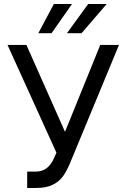

<svg xmlns="http://www.w3.org/2000/svg" viewBox="-20 -932 633 962"><path d="M116.2 -72.3H160.2Q221.7 -72.3 251 -140.6L262.7 -167L17.6 -707H112.3L305.7 -271.5L482.4 -707H576.2L331.1 -115.2Q314 -74.7 295.7 -48.8Q277.3 -22.9 244.9 -6.6Q212.4 9.8 161.1 9.8H116.2ZM421.9 -912.1H514.6L388.7 -765.6H315.4ZM250 -912.1H340.8L238.3 -765.6H171.9Z"/></svg>

Font: Pretendard GOV
Style: Regular
Weight: 400
Designer: Base glyphs from Inter by Rasmus Andersson; Hangeul glyphs from Noto Sans CJK(Source Han Sans) by Jang Soo-young and Kan
Foundry: Kil Hyung-jin
Version: Version 1.309